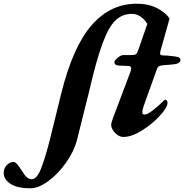

<svg xmlns="http://www.w3.org/2000/svg" viewBox="-222 -725 994 1036"><path d="M-202 209Q-202 183 -185.5 166Q-169 149 -148 149Q-139 149 -128.5 162Q-118 175 -104 196Q-102 200 -92.5 214Q-83 228 -73 235Q-63 242 -51 242Q-24 242 -1.5 187Q21 132 49 21L108 -219Q171 -473 272.5 -589Q374 -705 515 -705Q579 -705 625.5 -681Q672 -657 693 -625L644 -451Q642 -445 642 -437Q642 -431 646 -428.5Q650 -426 659 -426Q677 -426 719 -421Q741 -418 746.5 -413Q752 -408 752 -399Q752 -394 744.5 -387.5Q737 -381 723 -379Q693 -375 669 -374Q649 -373 639 -369Q629 -365 625 -353L554 -155Q546 -132 546 -120Q546 -111 549.5 -109Q553 -107 559 -107Q574 -107 605.5 -132Q637 -157 664 -184Q667 -187 668 -187Q674 -187 678 -182Q682 -177 682 -171Q682 -146 641 -101Q600 -56 544 -21Q488 14 444 14Q428 14 412.5 3.5Q397 -7 387.5 -22.5Q378 -38 378 -51Q378 -62 388 -89L482 -338Q486 -352 486 -355Q486 -369 471 -369L421 -371Q395 -372 395 -392Q395 -395 403 -404Q411 -413 422.5 -420.5Q434 -428 446 -428H489Q505 -428 511.5 -432.5Q518 -437 524 -455L573 -596Q560 -618 538.5 -634Q517 -650 489 -650Q437 -650 400.5 -614.5Q364 -579 331 -490Q298 -401 259 -232L193 32Q178 90 135.5 151Q93 212 39.5 251.5Q-14 291 -58 291Q-130 291 -166 266.5Q-202 242 -202 209Z"/></svg>

Font: EB Garamond ExtraBold
Style: Italic
Weight: 800
Italic angle: -17.2°
Designer: Georg Duffner and Octavio Pardo
Foundry: Georg Duffner
Version: Version 1.000